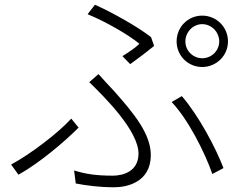

<svg xmlns="http://www.w3.org/2000/svg" viewBox="-20 -769 1040 811"><path d="M530 -498C565 -523 608 -556 631 -575L618 -612C564 -655 453 -717 381 -749L350 -709C428 -677 523 -622 569 -584C554 -569 524 -548 497 -532ZM726 -594C726 -534 774 -486 834 -486C894 -486 943 -534 943 -594C943 -655 894 -703 834 -703C774 -703 726 -655 726 -594ZM763 -594C763 -633 795 -667 834 -667C874 -667 906 -633 906 -594C906 -555 874 -523 834 -523C795 -523 763 -555 763 -594ZM300 6C343 14 395 22 463 22C516 22 617 1 617 -114C617 -203 547 -288 464 -382C441 -406 417 -433 396 -456L357 -422C428 -353 565 -215 565 -120C565 -45 500 -27 457 -27C386 -27 341 -34 293 -49ZM924 -59C892 -143 820 -280 748 -363L705 -338C774 -266 845 -126 877 -34ZM281 -268C226 -207 107 -117 27 -74L58 -31C148 -81 253 -171 312 -230Z"/></svg>

Font: Spoqa Han Sans Neo Light
Style: Regular
Weight: 300
Designer: [Spoqa Han Sans Neo] Dong-huui Kim  Younghwa Kang  Yujin Lee  [Noto Sans] Ryoko NISHIZUKA  (kana & ideographs); Paul D. 
Foundry: Spoqa (http://www.spoqa-han-sans.com)
Version: Version 1.000